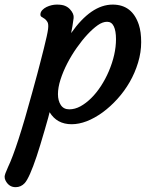

<svg xmlns="http://www.w3.org/2000/svg" viewBox="-89 -525 660 819"><path d="M122.6 -46.4Q121.6 -39.1 101.3 30.8Q81.1 100.6 67.4 141.6Q36.6 233.4 16.6 255.9Q0.5 273.4 -22.5 273.4Q-50.3 273.4 -64.9 246.1Q-69.3 238.3 -69.3 228.8Q-69.3 219.2 -54.7 187.5Q-16.1 106.9 48.3 -129.9Q74.2 -223.6 82.5 -257.3L98.1 -318.4Q113.3 -378.9 116 -400.6Q118.7 -422.4 113.3 -431.4Q107.9 -440.4 101.1 -445.1Q94.2 -449.7 88.4 -453.1Q82.5 -456.5 83.5 -465.6Q84.5 -474.6 91.6 -482.2Q98.6 -489.7 109.4 -495.1Q131.3 -505.4 153.6 -505.4Q175.8 -505.4 188.5 -500Q201.2 -494.6 209.5 -485.4Q227.1 -466.3 225.1 -448.2Q220.2 -410.6 214.4 -383.8Q299.8 -505.4 391.6 -505.4Q475.1 -505.4 503.4 -418.9Q513.2 -388.7 513.2 -345.2Q513.2 -301.8 500 -258.1Q486.8 -214.4 464.4 -175.3Q441.9 -136.2 412.1 -103.3Q382.3 -70.3 349.1 -45.9Q278.8 4.9 216.3 4.9Q153.8 4.9 122.6 -46.4ZM375 -220.7Q405.8 -293 405.8 -357.9Q405.8 -393.1 396.5 -412.6Q387.2 -432.1 367.9 -432.1Q348.6 -432.1 327.6 -417.2Q306.6 -402.3 283.7 -377.7Q260.7 -353 238.3 -321Q215.8 -289.1 198 -254.6Q180.2 -220.2 169.2 -186Q158.2 -151.9 158.2 -123.5Q158.2 -95.2 170.4 -76.9Q182.6 -58.6 206.5 -58.6Q230.5 -58.6 254.2 -71.5Q277.8 -84.5 300 -106.4Q322.3 -128.4 341.6 -158Q360.8 -187.5 375 -220.7Z"/></svg>

Font: Courgette
Style: Regular
Weight: 400
Designer: Karolina Lach
Foundry: Sorkin Type Co.
Version: Version 1.002